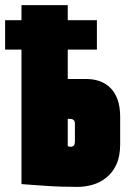

<svg xmlns="http://www.w3.org/2000/svg" viewBox="-20 -720 517 751"><path d="M0 -641V-526H359V-641ZM318 -411H245V-700H64V0Q64 0 76.5 1Q89 2 110.5 3.5Q132 5 160 7Q188 9 220 10Q252 11 284 11Q312 11 341 3Q370 -5 395 -24.5Q420 -44 435 -76Q450 -108 450 -156V-264Q450 -302 440 -330Q430 -358 412 -376Q394 -394 370 -402.5Q346 -411 318 -411ZM273 -165Q273 -161 272 -157Q271 -153 269 -151Q267 -149 264 -147.5Q261 -146 257 -146Q256 -146 254 -146Q252 -146 250.5 -146.5Q249 -147 248 -147.5Q247 -148 246 -148Q245 -148 245 -148V-255H256Q259 -255 262 -254Q265 -253 267.5 -251Q270 -249 271.5 -245.5Q273 -242 273 -236Z"/></svg>

Font: Advent Pro Black
Style: Regular
Weight: 900
Version: Version 3.000